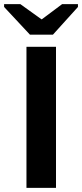

<svg xmlns="http://www.w3.org/2000/svg" viewBox="-62 -916 400 936"><path d="M211 0H67V-688H211ZM318 -882 196 -747H84L-42 -882V-896H37L140 -822H142L241 -896H318Z"/></svg>

Font: Libra Sans
Style: Bold
Weight: 700
Foundry: Context Ltd
Version: Version 1.000